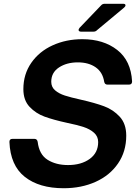

<svg xmlns="http://www.w3.org/2000/svg" viewBox="-20 -985 736 1019"><path d="M30 -232Q30 -248 46 -248H163Q177 -248 180 -232Q188 -165 232.5 -137Q277 -109 341 -109Q411 -109 456 -141.5Q501 -174 501 -231Q501 -261 479 -280.5Q457 -300 423.5 -311Q390 -322 336 -333Q263 -349 216.5 -366Q170 -383 137 -418Q104 -453 104 -512Q104 -591 146 -651.5Q188 -712 259.5 -744.5Q331 -777 417 -777Q529 -777 602 -720Q675 -663 681 -553Q681 -536 665 -536H550Q536 -536 533 -551Q525 -602 487.5 -628Q450 -654 393 -654Q334 -654 293 -627Q252 -600 252 -551Q252 -523 272.5 -505.5Q293 -488 324 -478Q355 -468 409 -456Q484 -439 532.5 -421Q581 -403 615.5 -365.5Q650 -328 650 -265Q650 -181 606.5 -117.5Q563 -54 487.5 -20Q412 14 318 14Q188 14 111.5 -46.5Q35 -107 30 -232ZM410 -817Q404 -817 400.5 -819.5Q397 -822 397 -826Q397 -830 402 -837L517 -957Q524 -965 536 -965H633Q646 -965 646 -957Q646 -951 639 -945L495 -825Q488 -817 476 -817Z"/></svg>

Font: Open Sauce Two
Style: Bold Italic
Weight: 700
Italic angle: -10°
Designer: Alfredo Marco Pradil
Foundry: Creative Sauce Fz LLC
Version: Version 1.477